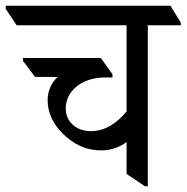

<svg xmlns="http://www.w3.org/2000/svg" viewBox="-59 -643 650 669"><path d="M295 -119C329 -119 359 -131 382 -148V-37L446 6H456V-555H571V-564L535 -623H-39V-612L-1 -555H382V-255C348 -213 306 -186 258 -186C202 -186 170 -223 170 -265C170 -324 224 -373 306 -373H333V-384L292 -441H21V-431L63 -375H142C119 -354 107 -325 107 -293C107 -249 128 -208 160 -177C195 -143 236 -119 295 -119Z"/></svg>

Font: Noto Serif Devanagari SemiCondensed
Style: Regular
Weight: 400
Width: 4
Designer: Universal Thirst, Indian Type Foundry and the Monotype Design Team
Foundry: Monotype Imaging Inc.
Version: Version 2.004